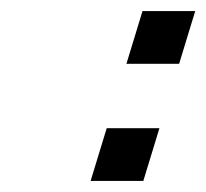

<svg xmlns="http://www.w3.org/2000/svg" viewBox="-20 -412 372 346"><path d="M267.3 -181H172.3L143.3 -86H238.3ZM331.8 -392H236.8L207.8 -297H302.8Z"/></svg>

Font: Din Kursivschrift
Style: Condensed Italic Polish
Weight: 400
Version: Version 1.07